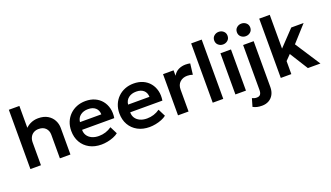

<svg xmlns="http://www.w3.org/2000/svg" viewBox="-81 -1352 3776 2191"><g transform="rotate(-20 1807.0 -256.0)"><path d="M74 0V-720H202V-394.5L175.5 -424.5Q208.5 -469 254.5 -492Q300.5 -515 353.5 -515Q422.5 -515 468.2 -487.5Q514 -460 537 -416Q560 -372 560 -323V0H432V-286.5Q432 -336 401.8 -367Q371.5 -398 319 -398Q284 -398.5 257.5 -383.5Q231 -368.5 216.5 -340.8Q202 -313 202 -276V0Z M933.5 15Q852 15 790.5 -18.2Q729 -51.5 694.8 -111Q660.5 -170.5 660.5 -249.5Q660.5 -307.5 680.2 -356Q700 -404.5 736.2 -440.2Q772.5 -476 821.2 -495.5Q870 -515 928 -515Q991 -515 1040.5 -492.8Q1090 -470.5 1122.8 -430.2Q1155.5 -390 1168.8 -336.2Q1182 -282.5 1172 -219H781Q780.5 -179.5 799.8 -150Q819 -120.5 854.8 -103.8Q890.5 -87 939 -87Q982 -87 1021.5 -99.5Q1061 -112 1095 -136.5L1140 -47Q1116.5 -28 1081.5 -14Q1046.5 0 1007.8 7.5Q969 15 933.5 15ZM788.5 -310H1048Q1046.5 -360.5 1014.5 -389.2Q982.5 -418 925 -418Q868 -418 831 -389.2Q794 -360.5 788.5 -310Z M1518 15Q1436.5 15 1375 -18.2Q1313.5 -51.5 1279.2 -111Q1245 -170.5 1245 -249.5Q1245 -307.5 1264.8 -356Q1284.5 -404.5 1320.8 -440.2Q1357 -476 1405.8 -495.5Q1454.5 -515 1512.5 -515Q1575.5 -515 1625 -492.8Q1674.5 -470.5 1707.2 -430.2Q1740 -390 1753.2 -336.2Q1766.5 -282.5 1756.5 -219H1365.5Q1365 -179.5 1384.2 -150Q1403.5 -120.5 1439.2 -103.8Q1475 -87 1523.5 -87Q1566.5 -87 1606 -99.5Q1645.5 -112 1679.5 -136.5L1724.5 -47Q1701 -28 1666 -14Q1631 0 1592.2 7.5Q1553.5 15 1518 15ZM1373 -310H1632.5Q1631 -360.5 1599 -389.2Q1567 -418 1509.5 -418Q1452.5 -418 1415.5 -389.2Q1378.5 -360.5 1373 -310Z M1866.5 0V-500H1994.5V-434.5Q2020.5 -478.5 2059.8 -497Q2099 -515.5 2144.5 -515.5Q2160.5 -515.5 2174 -514Q2187.5 -512.5 2200 -509.5L2184 -377.5Q2168.5 -383 2151.8 -385.8Q2135 -388.5 2118.5 -388.5Q2064.5 -388.5 2029.5 -356.2Q1994.5 -324 1994.5 -266V0Z M2288 0V-720H2416V0Z M2563.5 0V-500H2691.5V0ZM2627.5 -584Q2594.5 -584 2570.5 -605Q2546.5 -626 2546.5 -660.5Q2546.5 -695 2570.5 -716Q2594.5 -737 2627.5 -737Q2660.5 -737 2684.5 -716Q2708.5 -695 2708.5 -660.5Q2708.5 -626 2684.5 -605Q2660.5 -584 2627.5 -584Z M2807 225Q2772 225 2746.5 218.8Q2721 212.5 2698 200L2726 103.5Q2738.5 109.5 2751 113.2Q2763.5 117 2780.5 117Q2812 117 2825.5 99.2Q2839 81.5 2839 47V-500H2967V57.5Q2967 108 2947 145.8Q2927 183.5 2891 204.2Q2855 225 2807 225ZM2903 -584Q2870 -584 2846 -605Q2822 -626 2822 -660.5Q2822 -695 2846 -716Q2870 -737 2903 -737Q2936 -737 2960 -716Q2984 -695 2984 -660.5Q2984 -626 2960 -605Q2936 -584 2903 -584Z M3114.5 0V-720H3242.5V-309.5L3423.5 -500H3573.5L3397.5 -305L3596 0H3443.5L3304.5 -221.5L3242.5 -158V0Z"/></g></svg>

Font: Geologica Medium
Style: Regular
Weight: 500
Designer: Sindre Bremnes, Frode Helland
Foundry: Monokrom Skriftforlag AS
Version: Version 1.010;gftools[0.9.28]